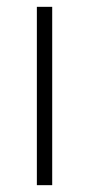

<svg xmlns="http://www.w3.org/2000/svg" viewBox="-20 -542 261 562"><path d="M132.8 -522V0H87.9V-522Z"/></svg>

Font: Fira Sans Compressed ExtraLight
Style: Regular
Weight: 250
Width: 1
Designer: Carrois Corporate & Edenspiekermann AG
Foundry: Carrois Corporate GbR & Edenspiekermann AG
Version: Version 4.203;PS 004.203;hotconv 1.0.88;makeotf.lib2.5.64775